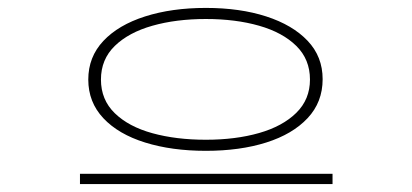

<svg xmlns="http://www.w3.org/2000/svg" viewBox="-20 -642 1040 485"><path d="M500 -261Q414 -261 346.5 -282Q279 -303 241 -343.5Q203 -384 203 -441Q203 -498 241 -538.5Q279 -579 346.5 -600.5Q414 -622 500 -622Q586 -622 652.5 -600.5Q719 -579 757 -539Q795 -499 795 -442Q795 -384 757 -343.5Q719 -303 652.5 -282Q586 -261 500 -261ZM500 -289Q575 -289 634.5 -306Q694 -323 728.5 -357Q763 -391 763 -441Q763 -492 728.5 -526Q694 -560 634.5 -577Q575 -594 500 -594Q425 -594 365 -577Q305 -560 270 -526Q235 -492 235 -441Q235 -390 270 -356Q305 -322 365 -305.5Q425 -289 500 -289ZM182 -203H820V-177H182Z"/></svg>

Font: Inconsolata UltraExpanded ExtraLight
Style: Regular
Weight: 200
Width: 9
Monospace: yes
Designer: Raph Levien, Cyreal, Brenton Simpson
Foundry: Raph Levien, Cyreal, Google
Version: Version 3.001; ttfautohint (v1.8.2.53-6de2)